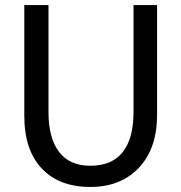

<svg xmlns="http://www.w3.org/2000/svg" viewBox="-20 -720 710 752"><path d="M502.9 -280.8V-700.2H595.2V-270Q595.2 -138.7 524.2 -63.2Q453.1 12.2 334 12.2Q211.4 12.2 143.3 -60.3Q75.2 -132.8 75.2 -266.1V-700.2H169.9V-280.8Q169.9 -179.2 211.2 -125Q252.4 -70.8 334 -70.8Q418 -70.8 460.4 -124Q502.9 -177.2 502.9 -280.8Z"/></svg>

Font: ABeeZee
Style: Regular
Weight: 400
Designer: Anja Meiners
Foundry: Anja Meiners
Version: Version 1.002